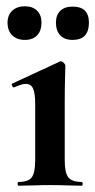

<svg xmlns="http://www.w3.org/2000/svg" viewBox="-20 -591 303 611"><path d="M39 0Q36 0 36 -6Q36 -12 39 -12Q70 -12 81 -26.5Q92 -41 92 -81V-260Q92 -293 85.5 -308.5Q79 -324 62 -324Q55 -324 45.5 -321Q36 -318 25 -313Q21 -312 18.5 -318Q16 -324 19 -325L170 -395Q172 -396 173 -396Q178 -396 183 -391Q188 -386 188 -382Q188 -370 187 -342Q186 -314 186 -262V-81Q186 -41 197.5 -26.5Q209 -12 240 -12Q243 -12 243 -6Q243 0 240 0Q220 0 194 -1Q168 -2 139 -2Q111 -2 85 -1Q59 0 39 0ZM59 -464Q34.2 -464 19.1 -478.5Q4 -492.9 4 -519Q4 -543 19.1 -557Q34.2 -571 59 -571Q84 -571 98 -557Q112 -543 112 -519Q112 -492.9 98 -478.5Q84 -464 59 -464ZM211 -464Q185.8 -464 171.9 -478.5Q158 -492.9 158 -519Q158 -543.2 171.9 -556.6Q185.8 -570 211 -570Q263 -570 263 -519Q263 -464 211 -464Z"/></svg>

Font: Cormorant Light
Style: Regular
Weight: 300
Designer: Christian Thalmann (Catharsis Fonts)
Foundry: Catharsis Fonts
Version: Version 4.000